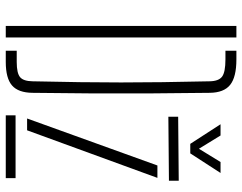

<svg xmlns="http://www.w3.org/2000/svg" viewBox="-107 -733 840 666"><g transform="rotate(90 313.0 -400.0)"><path d="M70 0V-800H110V0ZM156 0V-38H195Q234 -38 247.8 -49.8Q261.5 -61.5 262 -93Q264 -183.5 265 -257.2Q266 -331 266 -400Q266 -469 265 -542.8Q264 -616.5 262 -707Q261.5 -738.5 246 -750.2Q230.5 -762 186 -762H156V-800H186Q247.5 -800 274.5 -778.2Q301.5 -756.5 302 -707Q303.5 -597 304 -498.2Q304.5 -399.5 304 -301Q303.5 -202.5 302 -93Q301.5 -43.5 276.5 -21.8Q251.5 0 195 0ZM380 0V-34H598V0ZM385 -564V-598L607 -600V-566ZM391 -74 554 -526H597L432 -74ZM479 -640 411 -745H450L496 -670L542 -745H580L512 -640Z"/></g></svg>

Font: Big Shoulders Stencil Text Thin Thin
Style: Regular
Weight: 250
Version: Version 2.001